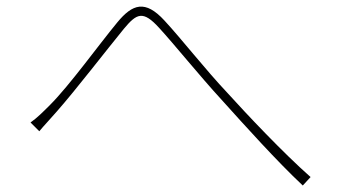

<svg xmlns="http://www.w3.org/2000/svg" viewBox="-20 -628 1040 591"><path d="M74 -251 101 -224C114 -240 137 -264 155 -285C214 -352 307 -473 361 -539C401 -587 420 -597 470 -542C516 -492 594 -395 662 -321C735 -240 832 -132 912 -57L936 -83C851 -158 738 -278 681 -341C612 -414 538 -509 486 -565C427 -629 388 -616 341 -559C284 -490 194 -365 134 -305C111 -282 94 -265 74 -251Z"/></svg>

Font: Noto Sans CJK SC Thin
Style: Regular
Weight: 100
Designer: Ryoko NISHIZUKA 西塚涼子 (kana, bopomofo & ideographs); Paul D. Hunt (Latin, Greek & Cyrillic); Sandoll Communications 산돌커뮤니
Foundry: Adobe
Version: Version 2.004;hotconv 1.0.118;makeotfexe 2.5.65603